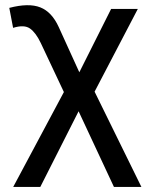

<svg xmlns="http://www.w3.org/2000/svg" viewBox="-20 -525 589 755"><path d="M32 210 251.5 -201 247 -129.5 140.5 -355.5Q121 -396.5 98 -412.8Q75 -429 31.5 -415.5L16.5 -494Q93 -514 138.5 -496Q184 -478 211 -418.5L307.5 -206.5L277 -211L417 -490H522L330 -122.5L336.5 -196L536 210H428L275 -117.5L304 -117L138.5 210Z"/></svg>

Font: Geologica Roman Light
Style: Regular
Weight: 300
Designer: Sindre Bremnes, Frode Helland
Foundry: Monokrom Skriftforlag AS
Version: Version 1.010;gftools[0.9.28]